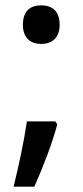

<svg xmlns="http://www.w3.org/2000/svg" viewBox="-20 -572 313 721"><path d="M66 -479C66 -428 96 -407 135 -407C173 -407 204 -428 204 -479C204 -533 173 -552 135 -552C96 -552 66 -533 66 -479ZM195 -105 188 -116H81C71 -46 50 53 31 129H109C141 57 177 -35 195 -105Z"/></svg>

Font: Noto Sans Bassa Vah Medium
Style: Regular
Weight: 500
Designer: Monotype Design Team
Foundry: Monotype Imaging Inc.
Version: Version 2.002